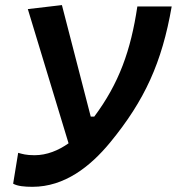

<svg xmlns="http://www.w3.org/2000/svg" viewBox="-20 -718 689 748"><path d="M106.4 9.8C231.9 9.8 332 -69.3 409.2 -163.1C543.5 -326.7 610.8 -473.6 648.9 -692.9H515.1C489.7 -522 443.8 -393.1 347.2 -263.7H333.5L221.2 -698.2L88.4 -682.6L247.1 -159.7C207.5 -131.8 162.6 -113.3 114.3 -113.3C81.5 -113.3 66.9 -118.2 50.8 -122.6L31.2 -2.4C48.3 7.3 75.7 9.8 106.4 9.8Z"/></svg>

Font: Cascadia Code NF
Style: Bold Italic
Weight: 700
Italic angle: -10°
Monospace: yes
Designer: Aaron Bell
Foundry: Saja Typeworks
Version: Version 2404.023